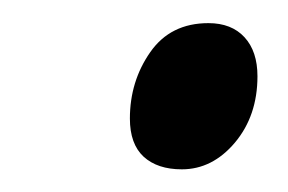

<svg xmlns="http://www.w3.org/2000/svg" viewBox="-20 -561 249 166"><path d="M137.2 -414.6Q116.2 -414.6 104.2 -425.5Q92.3 -436.5 92.3 -458.5Q92.3 -490.7 109.9 -515.9Q127.4 -541 160.2 -541Q180.2 -541 191.4 -528.8Q202.6 -516.6 202.6 -495.1Q202.6 -460.9 183.1 -437.7Q163.6 -414.6 137.2 -414.6Z"/></svg>

Font: Open Sans Condensed Medium
Style: Italic
Weight: 500
Width: 3
Italic angle: -12°
Designer: Monotype Design Team
Foundry: Monotype Imaging Inc.
Version: Version 3.000